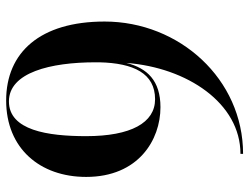

<svg xmlns="http://www.w3.org/2000/svg" viewBox="-113 -687 810 624"><g transform="rotate(90 292.0 -375.0)"><path d="M555 -250C555 -420 434.5 -491.5 328.5 -491.5C242 -491.5 201.5 -448.5 184.5 -380.5C199.5 -578.5 315.5 -751.5 480 -751.5V-760C237 -760 50 -553 50 -310C50 -100 150.5 10 306.5 10C462.5 10 555 -100 555 -250ZM422.5 -250C422.5 -124.5 403.5 1 309.5 1C215.5 1 182.5 -134.5 182.5 -280V-292.5C185 -404.5 218.5 -474 302.5 -474C379 -474 422.5 -395.5 422.5 -250Z"/></g></svg>

Font: Bodoni* 24pt Medium
Style: Regular
Weight: 500
Version: Version 2.3